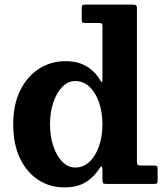

<svg xmlns="http://www.w3.org/2000/svg" viewBox="-20 -800 728 835"><path d="M37.5 -259.5Q37.5 -347 68.5 -408.2Q99.5 -469.5 151 -501.8Q202.5 -534 264.5 -534Q318.5 -534 356 -511.8Q393.5 -489.5 416.5 -450Q422.5 -440 424 -443.2Q425.5 -446.5 425.5 -466.5V-687Q425.5 -695.5 422.5 -697.8Q419.5 -700 411 -700H349Q340 -700 337.8 -702.8Q335.5 -705.5 335.5 -714.5V-766Q335.5 -775.5 339 -777.8Q342.5 -780 352.5 -780H557Q566.5 -780 571 -777.5Q575.5 -775 575.5 -765V-99.5Q575.5 -86.5 578.8 -83.2Q582 -80 595 -80H652Q660.5 -80 663 -77.2Q665.5 -74.5 665.5 -65.5V-16Q665.5 -5.5 662.8 -2.8Q660 0 649.5 0H442Q431 0 428.2 -3.5Q425.5 -7 425.5 -18V-61Q425.5 -72 422.5 -75.2Q419.5 -78.5 413 -68Q387.5 -28.5 351.2 -6.8Q315 15 259.5 15Q197.5 15 147.2 -17.2Q97 -49.5 67.2 -110.8Q37.5 -172 37.5 -259.5ZM197.5 -259.5Q197.5 -207.5 211.8 -164.8Q226 -122 250.8 -96.8Q275.5 -71.5 307.5 -71.5Q343 -71.5 369.5 -96.8Q396 -122 410.8 -164.8Q425.5 -207.5 425.5 -259.5Q425.5 -311.5 410.8 -354.2Q396 -397 369.5 -422.2Q343 -447.5 307.5 -447.5Q275.5 -447.5 250.8 -422.2Q226 -397 211.8 -354.2Q197.5 -311.5 197.5 -259.5Z"/></svg>

Font: Besley*
Style: Bold
Weight: 700
Designer: Owen Earl
Foundry: indestructible type*
Version: Version 2.000; ttfautohint (v1.8.3)